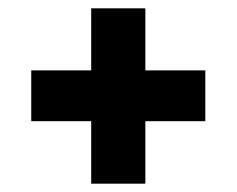

<svg xmlns="http://www.w3.org/2000/svg" viewBox="-20 -560 568 461"><path d="M199 -119V-540H329V-119ZM55 -269V-391H473V-269Z"/></svg>

Font: Bricolage Grotesque 24pt ExtraBold
Style: Regular
Weight: 800
Designer: Mathieu Triay
Foundry: Atelier Triay
Version: Version 1.001;gftools[0.9.33.dev8+g029e19f]